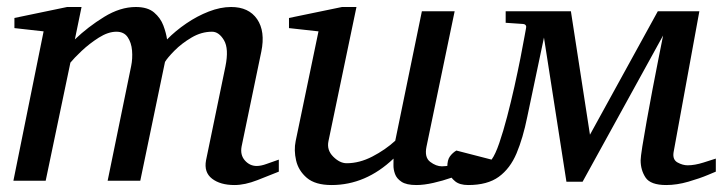

<svg xmlns="http://www.w3.org/2000/svg" viewBox="-20 -514 2058 546"><path d="M772.9 -25.9Q747.6 -15.6 711.9 -1.7Q676.3 12.2 647 12.2Q606.4 12.2 583 -5.9Q559.6 -23.9 565.9 -58.1L621.1 -325.2Q631.3 -375.5 616.9 -399.7Q602.5 -423.8 583 -423.8Q552.7 -423.8 524.7 -407.2Q496.6 -390.6 476.3 -370.1Q456.1 -349.6 449.2 -337.9L378.9 0H286.1L353 -326.2Q357.4 -347.7 355.5 -370.4Q353.5 -393.1 343 -408.4Q332.5 -423.8 311 -423.8Q287.6 -423.8 261 -407Q234.4 -390.1 212.4 -369.4Q190.4 -348.6 180.2 -335.9L109.9 0H18.1L104 -424.8L21 -434.1V-462.9L170.9 -494.1H211.9L192.9 -401.9Q230 -437.5 275.9 -465.8Q321.8 -494.1 366.2 -494.1Q399.9 -494.1 418.2 -478.5Q436.5 -462.9 444.6 -441.4Q452.6 -419.9 455.1 -401.9Q479 -426.3 509.8 -447.3Q540.5 -468.3 573.7 -481.2Q606.9 -494.1 637.2 -494.1Q687.5 -494.1 711.2 -459.5Q734.9 -424.8 723.1 -367.2L667 -97.2Q662.6 -73.2 676.5 -57.6Q690.4 -42 710 -42Q722.2 -42 738.3 -47.9Q754.4 -53.7 772.9 -60.1Z M1299.8 -23.9Q1287.6 -17.1 1263.4 -8.5Q1239.3 0 1212.4 6.1Q1185.5 12.2 1164.1 12.2Q1135.7 12.2 1121.8 2.9Q1107.9 -6.3 1103.3 -19.3Q1098.6 -32.2 1098.9 -44.7Q1099.1 -57.1 1099.1 -63Q1020 12.2 922.9 12.2Q876.5 12.2 852.5 -8.3Q828.6 -28.8 822 -57.9Q815.4 -86.9 820.8 -112.8L885.7 -424.8L801.8 -434.1V-462.9L952.6 -494.1H993.7L914.1 -112.8Q908.7 -87.4 927.5 -68.6Q946.3 -49.8 965.8 -49.8Q1002 -49.8 1038.8 -68.8Q1075.7 -87.9 1104 -113.8L1179.7 -481.9H1272.9L1192.9 -97.2Q1186.5 -66.4 1203.4 -53.7Q1220.2 -41 1236.8 -41Q1246.6 -41 1262.7 -43.9Q1278.8 -46.9 1299.8 -59.1Z M1311.5 12.2Q1287.1 12.2 1274.2 1.5Q1261.2 -9.3 1256.6 -21.7Q1252 -34.2 1252 -39.1Q1252 -59.1 1259.5 -69.3Q1267.1 -79.6 1277.8 -85.9L1377.9 -60.1Q1388.7 -74.7 1399.9 -107.4Q1411.1 -140.1 1422.1 -182.1Q1433.1 -224.1 1442.9 -267.8Q1452.6 -311.5 1460 -348.9Q1467.3 -386.2 1471.4 -409.2Q1475.6 -432.1 1475.6 -432.1Q1479 -444.3 1467.8 -445.8L1418 -449.2V-481.9H1603.5L1657.7 -130.9L1850.6 -481.9H1968.8L1895.5 -81.1Q1892.1 -60.1 1906.7 -52Q1921.4 -43.9 1935.5 -43.9Q1955.6 -43.9 1980.5 -51.8Q2005.4 -59.6 2015.6 -63V-25.9Q2015.6 -25.9 1992.9 -16.4Q1970.2 -6.8 1937.5 2.7Q1904.8 12.2 1874.5 12.2Q1830.1 12.2 1815.9 -9Q1801.8 -30.3 1801.8 -58.1Q1801.8 -66.9 1806.6 -97.4Q1811.5 -127.9 1819.1 -170.4Q1826.7 -212.9 1835.4 -258.8Q1844.2 -304.7 1852.3 -345.7Q1860.4 -386.7 1865.7 -413.1L1636.7 2.9H1590.8L1526.9 -407.2L1479.5 -182.1Q1467.3 -121.6 1449 -78.1Q1430.7 -34.7 1398.4 -11.2Q1366.2 12.2 1311.5 12.2Z"/></svg>

Font: Charis
Style: Italic
Weight: 400
Italic angle: -11°
Designer: Walt Agee, Miriam Martin, Annie Olsen, Victor Gaultney, Lorna Priest, Alan Ward, Bob Hallissy, Martin Hosken, Sharon Cor
Foundry: SIL Global
Version: Version 7.000